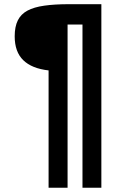

<svg xmlns="http://www.w3.org/2000/svg" viewBox="-20 -879 565 899"><path d="M207.5 0V-549.3Q128.9 -558.1 88.9 -597.2Q48.8 -636.2 48.8 -709Q48.8 -754.4 63.5 -783.7Q78.1 -813 108.6 -829.3Q139.2 -845.7 187.5 -852.5Q235.8 -859.4 303.7 -859.4H454.6V0H366.2V-764.2H296.4V0Z"/></svg>

Font: Antonio Medium
Style: Regular
Weight: 500
Designer: Vernon Adams
Foundry: Vernon Adams
Version: Version 1.002